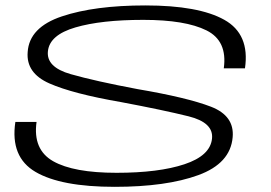

<svg xmlns="http://www.w3.org/2000/svg" viewBox="-20 -702 1024 725"><path d="M413 3.5Q210.5 3.5 114.2 -52.8Q18 -109 38 -241.5H118Q103.5 -137 180.8 -93.2Q258 -49.5 420 -49.5Q579.5 -49.5 676.5 -81.8Q773.5 -114 780.5 -178Q787.5 -239 692 -262.8Q596.5 -286.5 437 -316.5Q255 -348 166.5 -387Q78 -426 84.5 -505.5Q90.5 -599 213.8 -640.2Q337 -681.5 529 -681.5Q730 -681.5 827 -627.2Q924 -573 905 -444H825Q839.5 -547.5 759.8 -587.2Q680 -627 521 -627Q362 -627 264.8 -598.5Q167.5 -570 161 -509Q154 -448.5 247 -422Q340 -395.5 499.5 -365.5Q687.5 -333.5 776.8 -299Q866 -264.5 858.5 -183.5Q850 -85 729 -40.8Q608 3.5 413 3.5Z"/></svg>

Font: Anybody UltraExpanded Light
Style: Italic
Weight: 300
Width: 9
Italic angle: -10°
Designer: Tyler Finck
Foundry: Etcetera Type Company
Version: Version 1.010; ttfautohint (v1.8.3) -l 8 -r 50 -G 200 -x 14 